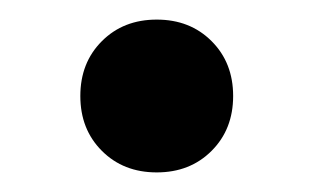

<svg xmlns="http://www.w3.org/2000/svg" viewBox="-20 -164 320 196"><path d="M62 -66C62 -43.3 69.3 -24.7 84 -10C98.7 4.7 117.3 12 140 12C162.7 12 181.3 4.7 196 -10C210.7 -24.7 218 -43.3 218 -66C218 -88.7 210.7 -107.3 196 -122C181.3 -136.7 162.7 -144 140 -144C117.3 -144 98.7 -136.7 84 -122C69.3 -107.3 62 -88.7 62 -66Z"/></svg>

Font: Km Standard TT
Style: Bold
Weight: 700
Designer: Alexey Kryukov <alexios@thessalonica.org.ru>
Version: Version 2.0.2